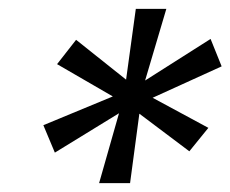

<svg xmlns="http://www.w3.org/2000/svg" viewBox="-20 -708 521 434"><path d="M204 -294 249 -452 104 -363 78 -425 235 -490 109 -563 152 -618 265 -528 287 -688H356L308 -526L456 -620L481 -558L325 -487L451 -419L408 -366L295 -451L274 -294Z"/></svg>

Font: Saira Expanded SemiBold
Style: Italic
Weight: 600
Width: 7
Italic angle: -12°
Designer: Hector Gatti with collaboration of the Omnibus-Type team
Foundry: Omnibus-Type
Version: Version 1.101